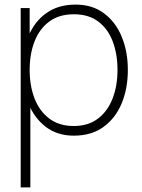

<svg xmlns="http://www.w3.org/2000/svg" viewBox="-20 -575 616 835"><path d="M301 15Q229.5 15 179.5 -23Q129.5 -61 103.2 -125.8Q77 -190.5 77 -271Q77 -353 103.5 -417.2Q130 -481.5 181.8 -518.2Q233.5 -555 309 -555Q381.5 -555 432.2 -517.2Q483 -479.5 509.5 -415Q536 -350.5 536 -271Q536 -190 509 -125.2Q482 -60.5 429.8 -22.8Q377.5 15 301 15ZM112 240H70V-540H109V-115H112ZM301 -27Q363.5 -27 405.8 -59Q448 -91 469.5 -146.2Q491 -201.5 491 -271Q491 -340 470.2 -394.8Q449.5 -449.5 407.5 -481.2Q365.5 -513 301 -513Q238 -513 195.2 -482Q152.5 -451 130.8 -396.2Q109 -341.5 109 -271Q109 -201.5 130.5 -146.2Q152 -91 194.8 -59Q237.5 -27 301 -27Z"/></svg>

Font: Manrope Variable Light
Style: Regular
Weight: 200
Designer: Mikhail Sharanda
Foundry: Mikhail Sharanda
Version: Version 4.505